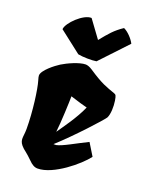

<svg xmlns="http://www.w3.org/2000/svg" viewBox="-156 -914 775 1004"><g transform="rotate(20 231.5 -412.5)"><path d="M80.1 -62C85.4 -57.6 97.2 -48.8 110.8 -36.6C117.2 -31.2 123.5 -24.9 129.9 -18.6C149.9 2.4 165.5 9.8 181.6 9.8C268.6 9.8 392.1 -93.8 431.2 -146L389.6 -213.9C326.7 -183.6 263.7 -145 230.5 -138.7H216.3C303.2 -216.8 425.8 -352.1 433.6 -366.2C444.8 -387.7 445.8 -430.2 440.9 -461.9C436 -491.7 433.1 -493.2 423.3 -497.1C375 -514.6 348.6 -521.5 271 -573.2C253.9 -584.5 242.2 -587.4 232.9 -587.9C197.3 -587.9 136.7 -559.6 107.4 -541.5C82.5 -525.9 22 -479.5 22 -450.2C22 -444.3 23.9 -437 27.8 -423.8C40.5 -381.8 57.1 -261.7 57.1 -165C57.1 -114.3 40 -98.1 80.1 -62ZM207.5 -203.6C207.5 -204.1 208 -204.6 208 -205.1C214.4 -254.4 219.2 -378.4 219.2 -405.8C263.7 -391.6 296.9 -381.8 314 -377.9C285.6 -311.5 230 -236.8 207.5 -203.6ZM177.7 -624.5C203.1 -619.1 255.9 -618.2 279.8 -622.6L419.4 -771C408.2 -793.9 379.9 -824.7 355.5 -835.4C308.6 -803.2 290 -780.3 249 -730L178.2 -826.7C133.8 -830.1 57.1 -755.4 55.2 -719.7Z"/></g></svg>

Font: Fruktur
Style: Regular
Weight: 400
Designer: Viktoriya Grabowska
Foundry: Viktoriya Grabowska
Version: Version 1.002